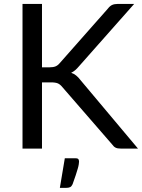

<svg xmlns="http://www.w3.org/2000/svg" viewBox="-20 -736 704 951"><path d="M188 -402.5V-716.5H91.5V0H188V-328H232C247.7 -328 259.3 -326.2 267 -322.8C274.7 -319.2 281.8 -313.3 288.5 -305L535.5 -20.5C537.8 -17.2 540.2 -14.2 542.8 -11.8C545.2 -9.2 548.2 -7.1 551.5 -5.2C554.8 -3.4 558.8 -2.1 563.2 -1.2C567.8 -0.4 573.2 0 579.5 0H663.5L378.5 -339.5C371.5 -348.8 364.3 -356.4 357 -362.2C349.7 -368.1 341.5 -372.5 332.5 -375.5C339.5 -378.8 346.1 -383.1 352.2 -388.2C358.4 -393.4 364.8 -400 371.5 -408L644.5 -716.5H562.5C551.8 -716.5 542.8 -714.8 535.5 -711.5C528.2 -708.2 521.2 -702.2 514.5 -693.5L276 -423.5C269.7 -415.8 262.7 -410.4 255 -407.2C247.3 -404.1 237.2 -402.5 224.5 -402.5ZM354.5 48H301L276.5 194.5H307.5C315.8 194.5 322.4 193.3 327.2 191C332.1 188.7 336.2 183.8 339.5 176.5C345.8 159.2 351.1 144.2 355.2 131.5C359.4 118.8 362.8 108.1 365.2 99.2C367.8 90.4 369.4 83.2 370.2 77.5C371.1 71.8 371.5 67.5 371.5 64.5C371.5 60.5 370.6 56.8 368.8 53.2C366.9 49.8 362.2 48 354.5 48Z"/></svg>

Font: LatoLatin
Style: Regular
Weight: 400
Designer: Lukasz Dziedzic with Adam Twardoch and Botio Nikoltchev
Foundry: tyPoland Lukasz Dziedzic
Version: Version 2.015; 2015-08-06; http://www.latofonts.com/